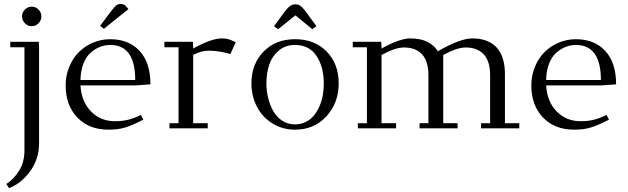

<svg xmlns="http://www.w3.org/2000/svg" viewBox="-20 -651 3184 974"><path d="M12.2 282.2Q49.8 258.3 76.9 215.1Q104 171.9 104 111.8V-411.1H32.2V-439H176.8L178.2 -411.1V76.2Q178.2 154.3 133.8 216.6Q89.4 278.8 25.9 303.2ZM106.4 -533Q91.8 -547.9 91.8 -567.9Q91.8 -587.9 106.4 -602.5Q121.1 -617.2 141.1 -617.2Q161.1 -617.2 175.5 -602.5Q189.9 -587.9 189.9 -567.9Q189.9 -547.9 175.5 -533Q161.1 -518.1 141.1 -518.1Q121.1 -518.1 106.4 -533Z M313 -217.8Q313 -267.6 331.1 -311.5Q349.1 -355.5 379.6 -386.2Q410.2 -417 451.7 -434.6Q493.2 -452.1 539.1 -452.1Q632.8 -452.1 688 -392.8Q743.2 -333.5 743.2 -223.1L669.9 -217.8H388.2Q393.1 -134.8 441.9 -85.4Q490.7 -36.1 563 -36.1Q601.1 -36.1 630.9 -43.7Q660.6 -51.3 694.8 -67.9L707 -43.9Q650.9 -15.1 615.2 -4.2Q579.6 6.8 529.8 6.8Q431.2 6.8 372.1 -55.2Q313 -117.2 313 -217.8ZM388.2 -245.1H666Q666 -422.9 539.1 -422.9Q512.7 -422.9 487.8 -413.3Q462.9 -403.8 440.2 -384Q417.5 -364.3 403.3 -328.4Q389.2 -292.5 388.2 -245.1ZM487.8 -520 545.9 -597.2Q562 -617.7 570.6 -624.3Q579.1 -630.9 592.8 -630.9Q598.1 -630.9 603.8 -629.2Q609.4 -627.4 611.8 -626L614.7 -624L631.8 -605L506.8 -504.9Z M814 -411.1V-439H958.5L960 -411.1V-404.8Q1051.3 -456.1 1106.9 -456.1Q1133.3 -456.1 1153.8 -446.8L1175.8 -437L1148.9 -377Q1089.4 -394 1039.6 -394Q1000.5 -394 960 -372.1V-25.9H1033.7V0H839.8V-25.9H885.7V-411.1Z M1255.4 -228Q1255.4 -325.7 1316.7 -388.9Q1377.9 -452.1 1476.6 -452.1Q1576.2 -452.1 1637.2 -389.6Q1698.2 -327.1 1698.2 -228Q1698.2 -129.4 1636.2 -61.3Q1574.2 6.8 1476.6 6.8Q1412.6 6.8 1361.6 -25.1Q1310.5 -57.1 1283 -110.6Q1255.4 -164.1 1255.4 -228ZM1331.5 -228Q1331.5 -189.5 1340.6 -153.1Q1349.6 -116.7 1366.7 -86.7Q1383.8 -56.6 1412.4 -38.3Q1440.9 -20 1476.6 -20Q1505.9 -20 1530.3 -32Q1554.7 -43.9 1571.3 -63.7Q1587.9 -83.5 1599.9 -110.1Q1611.8 -136.7 1617.2 -166Q1622.6 -195.3 1622.6 -226.1Q1622.6 -312.5 1585.4 -367.7Q1548.3 -422.9 1476.6 -422.9Q1428.7 -422.9 1395.3 -395.5Q1361.8 -368.2 1346.7 -325.2Q1331.5 -282.2 1331.5 -228ZM1370.1 -518.1 1428.2 -597.2Q1442.9 -615.2 1453.4 -622.1Q1463.9 -628.9 1478.5 -628.9Q1493.2 -628.9 1502.9 -622.3Q1512.7 -615.7 1527.3 -597.2L1585.4 -518.1L1564.5 -502.9L1478.5 -573.2L1391.1 -502.9Z M1769.5 -411.1V-439H1914.1L1915.5 -411.1V-404.8Q2006.8 -456.1 2062.5 -456.1Q2159.7 -456.1 2201.2 -391.1Q2314.5 -456.1 2375.5 -456.1Q2457 -456.1 2499.3 -410.2Q2541.5 -364.3 2541.5 -274.9V-25.9H2614.3V0H2420.4V-25.9H2466.3V-270Q2466.3 -340.3 2434.1 -375.2Q2401.9 -410.2 2342.3 -410.2Q2298.3 -410.2 2228.5 -372.1V-25.9H2301.3V0H2108.4V-25.9H2153.3V-270Q2153.3 -340.3 2121.1 -375.2Q2088.9 -410.2 2029.3 -410.2Q1985.4 -410.2 1915.5 -372.1V-25.9H1989.3V0H1795.4V-25.9H1841.3V-411.1Z M2675.3 -217.8Q2675.3 -267.6 2693.4 -311.5Q2711.4 -355.5 2741.9 -386.2Q2772.5 -417 2814 -434.6Q2855.5 -452.1 2901.4 -452.1Q2995.1 -452.1 3050.3 -392.8Q3105.5 -333.5 3105.5 -223.1L3032.2 -217.8H2750.5Q2755.4 -134.8 2804.2 -85.4Q2853 -36.1 2925.3 -36.1Q2963.4 -36.1 2993.2 -43.7Q3022.9 -51.3 3057.1 -67.9L3069.3 -43.9Q3013.2 -15.1 2977.5 -4.2Q2941.9 6.8 2892.1 6.8Q2793.5 6.8 2734.4 -55.2Q2675.3 -117.2 2675.3 -217.8ZM2750.5 -245.1H3028.3Q3028.3 -422.9 2901.4 -422.9Q2875 -422.9 2850.1 -413.3Q2825.2 -403.8 2802.5 -384Q2779.8 -364.3 2765.6 -328.4Q2751.5 -292.5 2750.5 -245.1Z"/></svg>

Font: Dehuti Alt
Style: Book
Weight: 400
Version: Version 1.2